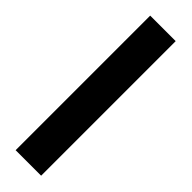

<svg xmlns="http://www.w3.org/2000/svg" viewBox="-1 -786 338 338"><g transform="rotate(-45 167.5 -617.5)"><path d="M0 -585.9V-649.4H335V-585.9Z"/></g></svg>

Font: BabelStone Ogham
Style: Regular
Weight: 400
Designer: Andrew West
Foundry: BabelStone
Version: Version 2.02 March 14, 2022